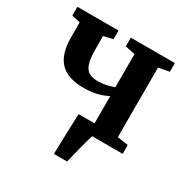

<svg xmlns="http://www.w3.org/2000/svg" viewBox="-166 -685 970 1003"><g transform="rotate(30 318.5 -183.5)"><path d="M605 -53V0H421Q412.5 25 396.5 87Q380.5 149 373.5 180H294Q297 54 302 -64.5H398V-229Q336.5 -196 256 -196Q159 -196 113 -243.8Q67 -291.5 67 -393.5V-482.5L16 -494.5V-547H264V-494.5L208.5 -482V-407Q208.5 -351.5 217.2 -320.8Q226 -290 246 -276.8Q266 -263.5 302 -263.5Q329.5 -263.5 356.2 -269.5Q383 -275.5 398 -283.5V-482L338.5 -494.5V-547H604V-494.5L539.5 -482.5V-63Z"/></g></svg>

Font: Merriweather Text
Style: Bold
Weight: 700
Designer: Eben Sorkin
Foundry: Eben Sorkin
Version: Version 2.100